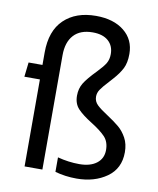

<svg xmlns="http://www.w3.org/2000/svg" viewBox="-86 -831 750 913"><g transform="rotate(10 288.5 -375.0)"><path d="M242 0V-70Q295 -56 347 -56Q400 -56 430.5 -79.5Q461 -103 461 -144Q461 -184 438 -208Q415 -232 370 -260Q325 -288 302.5 -312Q280 -336 280 -375Q280 -409 296 -435.5Q312 -462 355 -506Q382 -534 393 -552.5Q404 -571 404 -597Q404 -637 377.5 -660.5Q351 -684 302 -684Q242 -684 210.5 -649.5Q179 -615 179 -552V0H93V-420H18L26 -490H93V-550Q93 -655 150 -709.5Q207 -764 304 -764Q389 -764 440 -723Q491 -682 491 -613Q491 -570 477 -542.5Q463 -515 436 -485L419 -466Q391 -436 380.5 -420Q370 -404 370 -386Q370 -363 387 -346.5Q404 -330 440 -307Q475 -284 497 -265.5Q519 -247 535 -218Q551 -189 551 -149Q551 -70 491.5 -28Q432 14 346 14Q291 14 242 0Z"/></g></svg>

Font: Cabin
Style: Regular
Weight: 400
Designer: Pablo Impallari
Foundry: Pablo Impallari. http://www.impallari.com Igino Marini. http://www.ikern.com
Version: Version 2.001